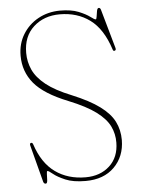

<svg xmlns="http://www.w3.org/2000/svg" viewBox="-52 -754 601 810"><g transform="rotate(-5 248.0 -349.0)"><path d="M278 13.5Q225.5 13.5 192.8 -0.5Q160 -14.5 143 -28.5Q126 -42.5 121 -42.5Q117.5 -42.5 117.5 -29.5Q117.5 -16.5 116.5 -3.2Q115.5 10 109.5 10Q101.5 10 99 1L58 -156Q56 -165 61.5 -166.5Q68 -168.5 71 -159.5Q97.5 -79 151 -40.5Q204.5 -2 279.5 -2Q341.5 -2 381 -38.2Q420.5 -74.5 421 -137Q421.5 -173.5 405.8 -206Q390 -238.5 349.5 -268.8Q309 -299 234.5 -329Q134 -369 92.2 -419.2Q50.5 -469.5 50.5 -536.5Q50.5 -587.5 74.8 -627Q99 -666.5 140 -689Q181 -711.5 231.5 -712Q280 -712 310.8 -699.5Q341.5 -687 358 -674.5Q374.5 -662 379.5 -662Q383 -662 384.5 -673.8Q386 -685.5 388.2 -697.2Q390.5 -709 396.5 -709Q402.5 -709 405 -701L452 -535Q454.5 -526.5 449.5 -524Q442 -520 439.5 -529.5Q411 -618 357.5 -657.2Q304 -696.5 230 -696.5Q163 -696.5 119 -656.5Q75 -616.5 75 -546.5Q75 -508.5 90.5 -474.5Q106 -440.5 144.2 -410Q182.5 -379.5 251 -352Q325 -321.5 367.2 -290.2Q409.5 -259 427.2 -223.8Q445 -188.5 445 -145.5Q444.5 -76 399.8 -31.2Q355 13.5 278 13.5Z"/></g></svg>

Font: Fraunces 144pt S050 Thin
Style: Regular
Weight: 100
Version: Version 1.000; ttfautohint (v1.8.3)